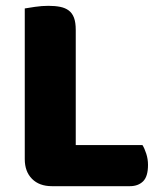

<svg xmlns="http://www.w3.org/2000/svg" viewBox="-20 -636 553 659"><path d="M158 3Q115 3 90 -22Q65 -47 65 -90V-607Q76 -609 100 -612.5Q124 -616 146 -616Q169 -616 186.5 -612.5Q204 -609 216 -600Q228 -591 234 -575Q240 -559 240 -533V-138H469Q476 -127 482 -108.5Q488 -90 488 -70Q488 -30 471 -13.5Q454 3 426 3Z"/></svg>

Font: Baloo
Style: Regular
Weight: 400
Designer: Sarang Kulkarni and Ek Type
Foundry: Ek Type
Version: Version 1.100;PS 1.000;hotconv 1.0.88;makeotf.lib2.5.647800;